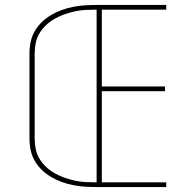

<svg xmlns="http://www.w3.org/2000/svg" viewBox="-20 -755 790 775"><path d="M370 0Q346 0 322.5 -1.5Q299 -3 276 -7.5Q253 -12 230.5 -20Q208 -28 187.5 -40Q167 -52 150 -68Q133 -84 121 -104.5Q109 -125 104 -148Q99 -171 99 -195V-540Q99 -564 104 -587Q109 -610 121 -630.5Q133 -651 150 -667Q167 -683 187.5 -695Q208 -707 230.5 -715Q253 -723 276 -727.5Q299 -732 322.5 -733.5Q346 -735 370 -735H651V-716H391V-406H646V-387H391V-19H651V0ZM370 -19V-716Q348 -716 326.5 -715Q305 -714 284 -709.5Q263 -705 242.5 -698Q222 -691 203 -680.5Q184 -670 168 -655.5Q152 -641 140.5 -622.5Q129 -604 124.5 -583Q120 -562 120 -540V-195Q120 -173 124.5 -152Q129 -131 140.5 -112.5Q152 -94 168 -79.5Q184 -65 203 -54.5Q222 -44 242.5 -37Q263 -30 284 -25.5Q305 -21 326.5 -20Q348 -19 370 -19Z"/></svg>

Font: Zed Sans Thin Extended
Style: Regular
Weight: 100
Width: 7
Designer: Belleve Invis
Foundry: Belleve Invis
Version: Version 1.0.0; ttfautohint (v1.8.4)